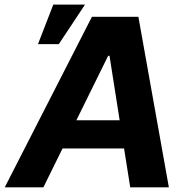

<svg xmlns="http://www.w3.org/2000/svg" viewBox="-42 -799 810 819"><path d="M143.1 0 224.8 -165.8H487.2L513.5 0H678.3L548.3 -727.3H350.1L-21.7 0ZM120 -610.8H208.8L320.7 -779.5H185.4ZM283.7 -285.9 419.4 -561.1H425.1L468.4 -285.9Z"/></svg>

Font: Magic Ui Pro
Style: Bold Italic
Weight: 700
Italic angle: -9.39999°
Designer: Stefan Endress, Andreas Faust
Version: Version 1.000;FEAKit 1.0